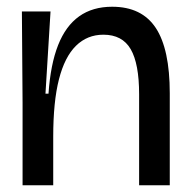

<svg xmlns="http://www.w3.org/2000/svg" viewBox="-20 -550 565 570"><path d="M47 0V-245L45 -516H130L115 -272H124Q130 -359 152.5 -416Q175 -473 215 -501.5Q255 -530 313 -530Q401 -530 442.5 -467Q484 -404 484 -273V0H393V-270Q393 -361 368 -404Q343 -447 287 -447Q239 -447 205.5 -414Q172 -381 155 -314.5Q138 -248 138 -144V0Z"/></svg>

Font: Bricolage Grotesque 96pt
Style: Regular
Weight: 400
Version: Version 1.001;gftools[0.9.33.dev8+g029e19f]